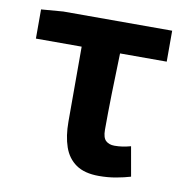

<svg xmlns="http://www.w3.org/2000/svg" viewBox="-69 -626 686 707"><g transform="rotate(10 274.0 -273.0)"><path d="M345.6 13.8Q291.8 13.8 260.1 -8.2Q228.4 -30.2 214.7 -69.9Q200.9 -109.6 200.9 -163.7V-444.1H29.8V-553.2L111.9 -559.8H518.9V-444.1H344.4Q341.8 -366.2 340.1 -291.4Q338.5 -216.7 338.5 -157.7Q338.5 -128.1 350.5 -117Q362.6 -105.8 382.9 -105.8Q398 -105.8 412.4 -107.9Q426.7 -110 443.7 -114.6L463.2 -4.2Q439.6 2.9 409.7 8.3Q379.7 13.8 345.6 13.8Z"/></g></svg>

Font: Noto Sans TC Thin
Style: Regular
Weight: 100
Designer: Ryoko NISHIZUKA 西塚涼子 (kana, bopomofo & ideographs); Paul D. Hunt (Latin, Greek & Cyrillic); Sandoll Communications 산돌커뮤니
Foundry: Adobe
Version: Version 2.004-H2;hotconv 1.0.118;makeotfexe 2.5.65603